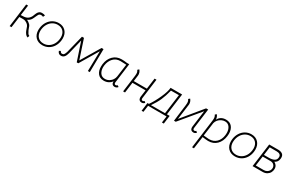

<svg xmlns="http://www.w3.org/2000/svg" viewBox="164 -1918 5400 3586"><g transform="rotate(30 2863.5 -125.5)"><path d="M136 -500 106 -278Q152 -279 178 -282Q217 -286 243.5 -301.5Q270 -317 284 -336Q300 -355 309.5 -375Q319 -395 329 -424Q341 -454 355 -473.5Q369 -493 394 -505Q410 -511 433 -511Q470 -511 501 -499L482 -458Q456 -469 437 -469Q416 -469 400 -458Q392 -453 383.5 -438Q375 -423 362 -394Q344 -350 326 -321Q314 -303 296.5 -288.5Q279 -274 250 -259Q266 -257 289.5 -240Q313 -223 328 -207Q339 -194 344.5 -182Q350 -170 357 -148Q360 -141 364.5 -128Q369 -115 374 -103Q392 -65 405.5 -46Q419 -27 440 -21L425 21Q395 11 374.5 -16Q354 -43 342.5 -70.5Q331 -98 313 -152Q305 -170 288.5 -188.5Q272 -207 231 -226Q216 -232 204.5 -233.5Q193 -235 180.5 -235Q168 -235 160 -235L101 -234L69 4H29L95 -500Z M529 -204Q529 -226 532 -248Q542 -323 579 -381.5Q616 -440 673.5 -472.5Q731 -505 799 -505Q892 -505 948 -446Q1004 -387 1004 -289Q1004 -268 1001 -245Q991 -170 954.5 -112.5Q918 -55 860.5 -23Q803 9 734 9Q640 9 584.5 -49Q529 -107 529 -204ZM961 -253Q964 -273 964 -292Q964 -372 919 -419.5Q874 -467 797 -467Q740 -467 692 -439Q644 -411 612.5 -360.5Q581 -310 572 -245Q569 -224 569 -206Q569 -125 614 -77Q659 -29 736 -29Q793 -29 841.5 -57Q890 -85 921.5 -136Q953 -187 961 -253Z M1056 -56 1090 -73Q1095 -57 1106.5 -47Q1118 -37 1133 -37Q1160 -37 1174 -55Q1188 -73 1202 -116L1298 -500H1341L1476 -91L1720 -500H1763L1755 0H1714L1723 -432L1487 -36H1453L1321 -431L1244 -115Q1230 -58 1204 -26.5Q1178 5 1134 5Q1105 5 1086 -9.5Q1067 -24 1056 -56Z M2360 -27Q2348 -10 2330 -1.5Q2312 7 2295 7Q2259 7 2241 -14Q2223 -35 2225 -74Q2199 -35 2155.5 -13Q2112 9 2060 9Q1973 9 1928.5 -47.5Q1884 -104 1884 -195Q1884 -220 1887 -247Q1902 -364 1973.5 -434.5Q2045 -505 2154 -505Q2208 -505 2271 -496H2320L2265 -77Q2264 -73 2264 -65Q2264 -31 2295 -31Q2305 -31 2315.5 -36.5Q2326 -42 2330 -49ZM2276 -460Q2260 -459 2205 -463L2148 -465Q2055 -465 1997.5 -402.5Q1940 -340 1927 -245Q1924 -224 1924 -204Q1924 -130 1959 -80.5Q1994 -31 2062 -31Q2110 -31 2150.5 -55.5Q2191 -80 2214 -119Q2233 -148 2239 -187Z M2848 -63Q2848 -45 2856.5 -36.5Q2865 -28 2879 -28Q2897 -28 2912 -45L2940 -21Q2915 10 2877 10Q2845 10 2826 -9.5Q2807 -29 2807 -63Q2807 -73 2808 -78L2828 -226H2545L2515 0H2474L2522 -363Q2525 -387 2525 -405Q2525 -430 2519.5 -447Q2514 -464 2502 -482L2531 -507Q2551 -485 2561 -455Q2571 -425 2567 -394L2550 -266H2833L2864 -500H2905L2849 -75Q2848 -71 2848 -63Z M3392 141 3411 0H3013L2994 141H2954L2977 -38L3009 -39Q3079 -141 3141 -279Q3203 -417 3209 -501L3458 -500L3397 -38H3456L3433 141ZM3053 -37 3356 -38 3412 -460 3241 -459Q3207 -325 3167 -234.5Q3127 -144 3053 -37Z M3975 -500H4020L3964 -75L3963 -64Q3963 -28 3995 -28Q4012 -28 4027 -45L4055 -21Q4030 10 3993 10Q3961 10 3942 -9Q3923 -28 3923 -61Q3923 -72 3924 -78L3971 -436L3609 0H3571L3617 -365Q3620 -389 3620 -407Q3620 -432 3614.5 -449.5Q3609 -467 3596 -484L3626 -509Q3643 -490 3653 -465Q3663 -440 3663 -413Q3663 -402 3662 -396L3618 -66Z M4582 -301Q4582 -285 4578 -249Q4563 -132 4492.5 -61.5Q4422 9 4312 9Q4271 9 4187 -3L4151 260H4111L4193 -362Q4196 -385 4196 -402Q4196 -427 4190.5 -445Q4185 -463 4173 -481L4202 -506Q4220 -486 4229.5 -460Q4239 -434 4238 -407Q4289 -505 4404 -505Q4491 -505 4536.5 -448.5Q4582 -392 4582 -301ZM4537 -247Q4540 -270 4540 -292Q4540 -368 4504.5 -417.5Q4469 -467 4405 -467Q4367 -467 4329.5 -449Q4292 -431 4265 -399.5Q4238 -368 4229 -328L4190 -39Q4286 -29 4308 -29Q4405 -29 4465 -89Q4525 -149 4537 -247Z M4683 -204Q4683 -226 4686 -248Q4696 -323 4733 -381.5Q4770 -440 4827.5 -472.5Q4885 -505 4953 -505Q5046 -505 5102 -446Q5158 -387 5158 -289Q5158 -268 5155 -245Q5145 -170 5108.5 -112.5Q5072 -55 5014.5 -23Q4957 9 4888 9Q4794 9 4738.5 -49Q4683 -107 4683 -204ZM5115 -253Q5118 -273 5118 -292Q5118 -372 5073 -419.5Q5028 -467 4951 -467Q4894 -467 4846 -439Q4798 -411 4766.5 -360.5Q4735 -310 4726 -245Q4723 -224 4723 -206Q4723 -125 4768 -77Q4813 -29 4890 -29Q4947 -29 4995.5 -57Q5044 -85 5075.5 -136Q5107 -187 5115 -253Z M5511 -505Q5572 -508 5612.5 -484.5Q5653 -461 5653 -402Q5653 -394 5651 -378Q5646 -340 5628 -315Q5610 -290 5577 -273Q5601 -264 5625 -234.5Q5649 -205 5649 -158Q5649 -117 5629.5 -81Q5610 -45 5572 -22.5Q5534 0 5481 0H5266L5333 -505ZM5611 -394Q5611 -428 5587 -446Q5563 -464 5517 -464H5368L5345 -287H5452Q5522 -287 5566.5 -311.5Q5611 -336 5611 -394ZM5609 -155Q5609 -194 5582 -221.5Q5555 -249 5506 -249H5340L5312 -40H5484Q5521 -40 5549.5 -56.5Q5578 -73 5593.5 -99.5Q5609 -126 5609 -155Z"/></g></svg>

Font: Bellota Light
Style: Italic
Weight: 300
Italic angle: -7.5°
Designer: Kemie Guaida
Foundry: Kemie Guaida
Version: Version 4.001